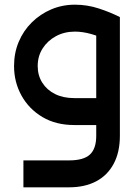

<svg xmlns="http://www.w3.org/2000/svg" viewBox="-20 -534 592 820"><path d="M80 266V151H275Q337 151 364 126Q391 101 391 46V-461H492V46Q492 116 465.5 165.5Q439 215 390.5 240.5Q342 266 275 266ZM297 0Q219 0 161.5 -34Q104 -68 72 -125.5Q40 -183 40 -252Q40 -308 60 -355.5Q80 -403 116 -438.5Q152 -474 199 -494Q246 -514 300 -514Q353 -514 403 -497.5Q453 -481 492 -461L447 -358Q365 -399 300 -399Q255 -399 219 -379.5Q183 -360 162 -327Q141 -294 141 -252Q141 -212 160.5 -181Q180 -150 215 -132.5Q250 -115 297 -115H441V0Z"/></svg>

Font: Alexandria
Style: Regular
Weight: 400
Designer: Mohamed Gaber
Foundry: Kief Type Foundry
Version: Version 5.100